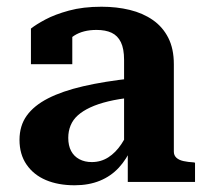

<svg xmlns="http://www.w3.org/2000/svg" viewBox="-20 -541 612 571"><path d="M373 -308 372 -251Q333 -247 302 -239.5Q271 -232 248.5 -221.5Q226 -211 211.5 -198Q197 -185 190 -168Q183 -151 183 -131Q183 -108 191.5 -92Q200 -76 216 -67.5Q232 -59 253 -59Q280 -59 302 -73Q324 -87 341 -112.5Q358 -138 371 -173L372 -103Q357 -68 333.5 -42.5Q310 -17 277 -3.5Q244 10 202 10Q153 10 116.5 -5.5Q80 -21 59 -51.5Q38 -82 38 -125Q38 -167 59.5 -197Q81 -227 123 -248.5Q165 -270 227.5 -284.5Q290 -299 373 -308ZM360 0V-101H349V-363Q349 -396 339.5 -415.5Q330 -435 312 -443.5Q294 -452 267 -452Q227 -452 200.5 -435Q174 -418 159 -394Q153 -404 153 -413.5Q153 -423 158.5 -431.5Q164 -440 173.5 -446Q183 -452 195 -455V-350H72V-456Q87 -468 115 -483Q143 -498 185 -509.5Q227 -521 282 -521Q327 -521 366 -511.5Q405 -502 434.5 -481.5Q464 -461 480.5 -428.5Q497 -396 497 -350V-90Q497 -79 504.5 -72Q512 -65 525.5 -62Q539 -59 557 -58L560 -57V0Z"/></svg>

Font: Roboto Serif 28pt SemiBold
Style: Regular
Weight: 600
Designer: Greg Gazdowicz
Foundry: Commercial Type
Version: Version 1.008